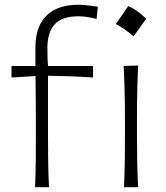

<svg xmlns="http://www.w3.org/2000/svg" viewBox="-20 -785 698 805"><path d="M517.6 -759.6Q504.2 -739.7 491.6 -721.4Q479 -703.2 465.5 -684.4Q484.9 -674.2 503.9 -661Q523 -647.8 539.6 -632.3Q553.6 -651.1 566.8 -669.6Q579.9 -688.1 592.8 -706.4Q570.8 -727.9 552.3 -740.5Q533.7 -753.1 517.6 -759.6ZM127 0H185.5Q182.6 -57.1 181.9 -110.1Q181.2 -163.1 181.2 -226.1V-467.3Q228 -466.8 274.9 -465.1Q321.8 -463.4 370.1 -460V-508.3H181.6Q180.2 -518.1 179.4 -540.8Q178.7 -563.5 178.7 -583Q178.7 -649.9 209.5 -683.3Q240.2 -716.8 309.6 -716.8Q327.1 -716.8 348.1 -713.4Q369.1 -710 384.8 -705.1L390.1 -756.8Q380.4 -758.3 365.7 -760.3Q351.1 -762.2 335.7 -763.7Q320.3 -765.1 307.1 -765.1Q270.5 -765.1 238.3 -755.9Q206.1 -746.6 181.2 -725.3Q156.2 -704.1 142.3 -669.2Q128.4 -634.3 128.4 -583Q128.4 -563.5 128.4 -545.2Q128.4 -526.9 128.4 -508.3H28.3V-460L128.9 -466.3Q129.4 -412.6 129.9 -366.2Q130.4 -319.8 130.4 -276.9V-226.1Q130.4 -163.1 129.9 -110.1Q129.4 -57.1 127 0ZM500 0H559.1Q556.2 -57.1 555.2 -110.1Q554.2 -163.1 554.2 -226.1V-277.3Q554.2 -320.8 554.7 -359.4Q555.2 -397.9 556.2 -434.8Q557.1 -471.7 559.1 -510.3L498.5 -508.3Q500.5 -470.2 501.7 -433.6Q502.9 -397 503.4 -358.9Q503.9 -320.8 503.9 -277.3V-226.1Q503.9 -163.1 503.2 -110.1Q502.4 -57.1 500 0Z"/></svg>

Font: Pinar-VF-FD
Style: Regular
Weight: 300
Designer: Amin Abedi
Version: Version 3.0